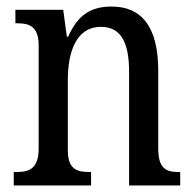

<svg xmlns="http://www.w3.org/2000/svg" viewBox="-20 -566 594 586"><path d="M22 0H258V-41H253C215 -41 187 -49 187 -108V-321C187 -405 211 -484 288 -484C352 -484 374 -432 374 -346V0H530V-41H526C488 -41 463 -50 463 -113V-349C463 -486 411 -546 321 -546C261 -546 219 -524 188 -454H184L173 -536H27V-495H32C69 -495 98 -486 98 -427V-113C98 -50 68 -41 30 -41H22Z"/></svg>

Font: Noto Serif Tamil Condensed
Style: Italic
Weight: 400
Width: 3
Italic angle: -12°
Designer: Indian Type Foundry, Tom Grace, and the Monotype Design Team
Foundry: Monotype Imaging Inc.
Version: Version 2.003